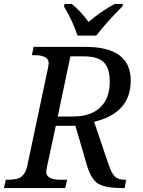

<svg xmlns="http://www.w3.org/2000/svg" viewBox="-40 -951 724 971"><path d="M242.2 -314.9 198.2 -109.9Q193.8 -89.4 193.8 -82Q193.8 -42 266.1 -42H299.3L290 0H-20L-10.7 -42H2Q51.8 -42 71 -59.6Q90.3 -77.1 97.2 -108.9L202.1 -604Q206.1 -622.6 206.1 -631.8Q206.1 -671.9 134.3 -671.9H121.1L129.9 -713.9H392.1Q621.1 -713.9 621.1 -543.9Q621.1 -378.9 436 -335L508.3 -121.1Q525.9 -69.8 543.9 -55.9Q562 -42 590.3 -42H598.1L590.3 0H577.1Q491.2 0 455.6 -22.7Q419.9 -45.4 398.9 -117.2L341.3 -314.9ZM252 -361.8H329.1Q418.5 -361.8 466.8 -407.5Q515.1 -453.1 515.1 -538.1Q515.1 -604.5 485.6 -635.3Q456.1 -666 384.3 -666H315.9ZM578.6 -918Q503.9 -844.7 446.8 -771H352.1Q327.6 -845.2 283.7 -918L286.6 -931.2H322.8Q369.1 -894.5 407.7 -839.8Q470.7 -893.6 540 -931.2H582Z"/></svg>

Font: Droid Serif
Style: Italic
Weight: 400
Italic angle: -12°
Designer: Monotype Design team
Foundry: Monotype Imaging Inc.
Version: Version 1.03